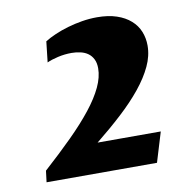

<svg xmlns="http://www.w3.org/2000/svg" viewBox="-61 -784 575 592"><g transform="rotate(-10 226.5 -488.0)"><path d="M43 -286.6Q92.8 -331.5 132.3 -370.8Q171.9 -410.2 199.5 -445.1Q227.1 -480 241.7 -511Q256.3 -542 256.3 -569.8Q256.3 -586.4 250.5 -598.1Q244.6 -609.9 234.9 -616.9Q225.1 -624 211.7 -627.2Q198.2 -630.4 183.6 -630.4Q161.6 -630.4 140.4 -625.5Q119.1 -620.6 106 -614.3L113.3 -679.2Q127.4 -688 146.5 -696.3Q165.5 -704.6 187.3 -710.9Q209 -717.3 232.7 -721.2Q256.3 -725.1 279.8 -725.1Q314.9 -725.1 341.1 -716.3Q367.2 -707.5 384.5 -692.1Q401.9 -676.8 410.2 -656.2Q418.5 -635.7 418.5 -612.3Q418.5 -580.1 403.3 -547.9Q388.2 -515.6 361.1 -482.2Q334 -448.7 296.6 -414.3Q259.3 -379.9 214.8 -344.2H412.6L384.3 -251H38.6Z"/></g></svg>

Font: Proza Libre
Style: Bold Italic
Weight: 700
Designer: Jasper de Waard
Foundry: Jasper de Waard
Version: Version 1.000; ttfautohint (v1.4.1.8-43bc)